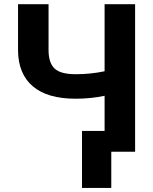

<svg xmlns="http://www.w3.org/2000/svg" viewBox="-20 -731 735 925"><path d="M66.9 0ZM630.9 -710.9V0H483.9V-269.5Q417 -255.4 344.2 -255.4Q209 -255.4 138.9 -314.5Q68.8 -373.5 66.9 -485.4V-710.9H213.9V-488.3Q214.4 -427.2 243.4 -400.4Q272.5 -373.5 344.2 -373.5Q417 -373.5 483.9 -387.7V-710.9ZM516.1 174.3H375V-100.1H516.1Z"/></svg>

Font: Roboto-o
Style: o-Bold
Weight: 700
Designer: Google
Version: Version 2.134; 2016; ttfautohint (v1.6)